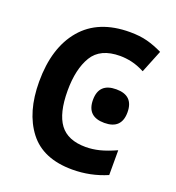

<svg xmlns="http://www.w3.org/2000/svg" viewBox="-133 -830 866 946"><g transform="rotate(20 300.0 -357.0)"><path d="M532 -27V-157Q483 -135 446.5 -126Q410 -117 375 -117Q281 -117 239 -173.5Q197 -230 197 -348Q197 -461 238 -529Q279 -597 383 -597Q412 -597 443.5 -590Q475 -583 512 -564L560 -683Q519 -703 479.5 -713.5Q440 -724 388 -724Q223 -724 136.5 -622Q50 -520 50 -342Q50 -182 123.5 -86Q197 10 351 10Q446 10 532 -27ZM511 -348Q511 -436 421 -436Q330 -436 330 -348Q330 -260 421 -260Q511 -260 511 -348Z"/></g></svg>

Font: Noto Sans Mono UI
Style: Bold
Weight: 700
Designer: Monotype Design team
Foundry: Monotype Imaging Inc.
Version: 1.000